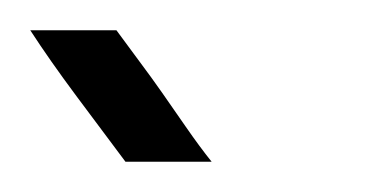

<svg xmlns="http://www.w3.org/2000/svg" viewBox="-29 -651 246 127"><path d="M48 -631Q56 -620 63.5 -610Q71 -600 78 -590Q85 -580 94 -567Q103 -554 111 -544H54Q39 -564 21.5 -587.5Q4 -611 -9 -631Z"/></svg>

Font: Fundamental  Brigade Scvhlank
Style: Regular
Weight: 100
Designer: Peter Wiegel, original typeface by Arno Drescher 1935
Foundry: Peter Wiegel
Version: Version 0.000 2012 initial release